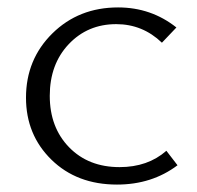

<svg xmlns="http://www.w3.org/2000/svg" viewBox="-20 -491 531 517"><path d="M295 6Q187 6 118.5 -61Q50 -128 50 -228Q50 -331 121 -401Q192 -471 298 -471Q387 -471 455 -417L416 -376Q364 -426 293 -426Q216 -426 165 -372Q114 -318 114 -233Q114 -148 166 -94.5Q218 -41 302 -41Q378 -41 428 -85L458 -46Q389 6 295 6Z"/></svg>

Font: EauTestSC Semilight
Style: Regular
Weight: 300
Designer: Christian Thalmann (Catharsis Fonts)
Version: Version 0.001;PS 000.001;hotconv 1.0.88;makeotf.lib2.5.64775